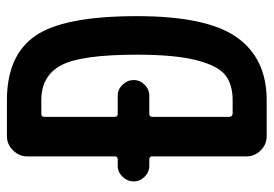

<svg xmlns="http://www.w3.org/2000/svg" viewBox="-135 -635 770 540"><g transform="rotate(-90 250.0 -365.0)"><path d="M191.4 -322.3V-105.5Q191.4 -96.7 200.2 -95.7H238.3Q282.2 -95.7 308.6 -116.2Q335 -136.7 350.6 -197.3Q366.2 -257.8 366.2 -365.2Q366.2 -522.5 336.4 -578.1Q306.6 -633.8 238.3 -633.8H200.2Q191.4 -633.8 191.4 -626V-426.8Q191.4 -418.9 200.2 -418.9H251Q268.6 -418.9 281.7 -405.3Q294.9 -391.6 294.9 -374Q294.9 -356.4 281.7 -343.3Q268.6 -330.1 251 -330.1H200.2Q191.4 -330.1 191.4 -322.3ZM53.7 -330.1Q36.1 -330.1 22.9 -343.3Q9.8 -356.4 9.8 -374Q9.8 -391.6 22.9 -405.3Q36.1 -418.9 53.7 -418.9H71.3Q80.1 -418.9 80.1 -426.8V-672.9Q80.1 -696.3 97.2 -713.4Q114.3 -730.5 136.7 -730.5H238.3Q364.3 -730.5 419.4 -650.4Q474.6 -570.3 474.6 -365.2Q474.6 -168 415 -84Q355.5 0 238.3 0H191.4H136.7Q113.3 0 96.7 -17.1Q80.1 -34.2 80.1 -56.6V-322.3Q80.1 -330.1 71.3 -330.1Z"/></g></svg>

Font: Rounded Mgen+ 2m medium
Style: Regular
Weight: 500
Designer: [Source Han Sans]
Ryoko NISHIZUKA  (kana & ideographs); Paul D. Hunt (Latin, Greek & Cyrillic); Wenlong ZHANG  (bopomofo
Version: Version 1.059.20150602